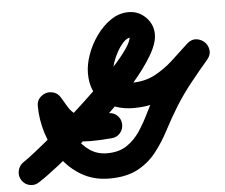

<svg xmlns="http://www.w3.org/2000/svg" viewBox="-100 -658 897 764"><g transform="rotate(-5 349.0 -276.5)"><path d="M-29 -44Q-12 -55 21.5 -81.5Q55 -108 98 -144Q141 -180 187.5 -222Q234 -264 278 -306.5Q322 -349 358 -388Q394 -427 415 -457.5Q436 -488 436 -506Q436 -506 436 -506Q436 -502 440 -502Q440 -502 440 -502Q426 -502 411.5 -487Q397 -472 385 -450.5Q373 -429 366 -408Q359 -387 359 -374Q359 -341 379 -331.5Q399 -322 428 -322Q480 -322 519.5 -342.5Q559 -363 593.5 -394.5Q628 -426 662 -458Q680 -474 699 -472Q718 -470 732 -457Q745 -445 748 -425.5Q751 -406 736 -388Q700 -346 666 -303.5Q632 -261 603 -215Q574 -168 549.5 -121Q525 -74 494.5 -35.5Q464 3 419.5 26.5Q375 50 307 50Q246 50 198 22.5Q150 -5 116.5 -51Q83 -97 65.5 -152Q48 -207 48 -263Q48 -282 59 -294Q70 -306 85 -311Q100 -315 116 -310Q132 -305 142 -289Q155 -267 166.5 -248Q178 -229 195.5 -217.5Q213 -206 244 -206Q264 -206 283.5 -207Q303 -208 323 -209Q344 -211 359.5 -197Q375 -183 376 -162Q377 -141 363.5 -125.5Q350 -110 329 -109Q308 -107 286.5 -106Q265 -105 244 -105Q193 -105 159.5 -122Q126 -139 102 -169Q78 -199 55 -237Q45 -253 58.5 -266.5Q72 -280 92 -285Q112 -291 130.5 -286.5Q149 -282 149 -264Q149 -230 159 -192.5Q169 -155 189 -123Q209 -91 238.5 -71Q268 -51 307 -51Q354 -51 385.5 -72Q417 -93 439 -126.5Q461 -160 479 -197.5Q497 -235 517 -268Q548 -318 584.5 -363Q621 -408 658 -453Q673 -471 693 -468.5Q713 -466 727 -453Q742 -439 745.5 -419.5Q749 -400 731 -384Q686 -342 642 -305Q598 -268 546.5 -244.5Q495 -221 428 -221Q357 -221 307.5 -259Q258 -297 258 -374Q258 -409 272 -448.5Q286 -488 311 -523Q336 -558 369 -580.5Q402 -603 440 -603Q480 -603 508.5 -574.5Q537 -546 537 -506Q537 -470 508 -421.5Q479 -373 431.5 -318Q384 -263 326.5 -208Q269 -153 211.5 -104Q154 -55 105.5 -17Q57 21 27 40Q10 52 -10.5 48Q-31 44 -43 26Q-54 9 -50 -11.5Q-46 -32 -29 -44Z"/></g></svg>

Font: FRB American Cursive Guidelines Arrows Ultra
Style: Bold Italic
Weight: 1000
Italic angle: -25°
Version: Version 2.0;Modular Font Editor K font №1